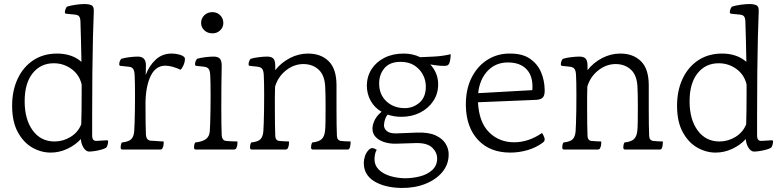

<svg xmlns="http://www.w3.org/2000/svg" viewBox="-20 -820 3865 950"><path d="M301 -760Q301 -766 304 -774Q307 -782 311 -787Q330 -793 354.5 -796.5Q379 -800 398 -800Q421 -800 433.5 -793.5Q446 -787 444 -761Q442 -714 440 -637.5Q438 -561 437 -462.5Q436 -364 436 -251V-151Q436 -134 442 -128Q448 -122 460 -123L509 -126Q515 -126 515 -119Q515 -114 512.5 -104Q510 -94 505 -89Q497 -84 481 -79.5Q465 -75 448 -72.5Q431 -70 420 -70Q405 -71 393.5 -89Q382 -107 380 -132Q354 -103 314 -84Q274 -65 231 -65Q183 -65 139.5 -90Q96 -115 68 -166.5Q40 -218 40 -297Q40 -372 67.5 -430.5Q95 -489 145 -522Q195 -555 263 -555Q298 -555 328.5 -545Q359 -535 383 -514Q382 -576 380.5 -629Q379 -682 378 -715Q377 -733 370.5 -740Q364 -747 348 -748L308 -752Q301 -753 301 -760ZM382 -205Q383 -237 383.5 -276Q384 -315 384 -357Q384 -379 384 -402Q373 -450 334 -478.5Q295 -507 246 -507Q181 -507 141.5 -457.5Q102 -408 102 -319Q102 -229 142 -174.5Q182 -120 250 -120Q292 -120 329 -142.5Q366 -165 382 -205Z M587 -80Q577 -80 577 -90Q577 -94 578 -101.5Q579 -109 583 -115Q618 -119 630 -132Q642 -145 644 -170Q645 -183 646 -211Q647 -239 647.5 -275.5Q648 -312 648 -348Q648 -382 647.5 -409.5Q647 -437 646 -450Q645 -470 638.5 -479.5Q632 -489 615 -490L577 -494Q570 -494 570 -502Q570 -517 580 -529Q596 -534 620 -537Q644 -540 662 -540Q703 -540 702 -495Q701 -476 701 -449Q718 -495 750.5 -525Q783 -555 829 -555Q849 -555 867 -550Q885 -545 892 -537Q895 -534 895 -528Q895 -513 887.5 -496.5Q880 -480 873 -475Q854 -484 834.5 -489.5Q815 -495 798 -495Q751 -495 726.5 -446Q702 -397 700 -317Q700 -309 700 -301.5Q700 -294 700 -286Q700 -241 700.5 -210Q701 -179 702 -153Q704 -127 724 -124Q729 -124 742.5 -123Q756 -122 770.5 -121Q785 -120 790 -120Q790 -115 789.5 -107Q789 -99 787 -94Q784 -84 780 -82Q776 -80 774 -80Z M950 -80Q940 -80 940 -90Q940 -94 941 -101.5Q942 -109 946 -115Q982 -119 999 -132Q1016 -145 1018 -170Q1019 -183 1020 -211.5Q1021 -240 1021.5 -276.5Q1022 -313 1022 -349Q1022 -382 1021.5 -409.5Q1021 -437 1020 -450Q1019 -470 1012.5 -479Q1006 -488 989 -490L952 -494Q945 -494 945 -502Q945 -517 955 -529Q971 -534 995 -537Q1019 -540 1037 -540Q1059 -540 1068 -529.5Q1077 -519 1077 -495Q1076 -455 1075.5 -397.5Q1075 -340 1075 -287Q1075 -242 1075.5 -209Q1076 -176 1077 -150Q1079 -126 1097 -123Q1102 -122 1113.5 -121.5Q1125 -121 1137.5 -120.5Q1150 -120 1155 -120Q1155 -115 1154.5 -107Q1154 -99 1152 -94Q1149 -84 1145 -82Q1141 -80 1139 -80ZM1031 -655Q1007 -655 991 -670Q975 -685 975 -706Q975 -729 991 -744.5Q1007 -760 1031 -760Q1054 -760 1069.5 -744.5Q1085 -729 1085 -706Q1085 -685 1069.5 -670Q1054 -655 1031 -655Z M1227 -80Q1217 -80 1217 -90Q1217 -94 1218 -101.5Q1219 -109 1223 -115Q1258 -119 1269.5 -132Q1281 -145 1283 -170Q1284 -183 1285 -211Q1286 -239 1286.5 -275.5Q1287 -312 1287 -348Q1287 -382 1286.5 -409.5Q1286 -437 1285 -450Q1284 -470 1277.5 -479Q1271 -488 1254 -490L1217 -494Q1210 -494 1210 -502Q1210 -517 1220 -529Q1236 -534 1260 -537Q1284 -540 1302 -540Q1324 -540 1333 -529.5Q1342 -519 1342 -495Q1342 -485 1342 -473Q1371 -510 1414 -532.5Q1457 -555 1504 -555Q1568 -555 1606.5 -517Q1645 -479 1645 -398V-277Q1645 -233 1645.5 -202.5Q1646 -172 1647 -148Q1648 -134 1653 -129.5Q1658 -125 1664 -123Q1671 -122 1686.5 -121Q1702 -120 1715 -120Q1715 -115 1714 -105Q1713 -95 1711 -90Q1708 -80 1700 -80H1529Q1519 -80 1519 -90Q1519 -94 1520 -101.5Q1521 -109 1525 -115Q1559 -119 1572 -132Q1585 -145 1588 -170Q1590 -182 1590.5 -217Q1591 -252 1591 -293Q1591 -324 1590.5 -351Q1590 -378 1589 -392Q1586 -448 1557 -475Q1528 -502 1484 -503Q1436 -504 1395.5 -472Q1355 -440 1341 -391Q1340 -365 1340 -338Q1340 -311 1340 -286Q1340 -241 1340.5 -207Q1341 -173 1342 -147Q1343 -126 1359 -123Q1366 -122 1384 -121Q1402 -120 1410 -120Q1410 -115 1409.5 -107Q1409 -99 1407 -94Q1404 -84 1400 -82Q1396 -80 1394 -80Z M1844 -79Q1837 -67 1835 -54Q1833 -41 1833 -32Q1833 -2 1854 19Q1875 40 1909 50.5Q1943 61 1982 62Q2022 62 2058.5 52.5Q2095 43 2118.5 21.5Q2142 0 2143 -33Q2144 -65 2118.5 -89.5Q2093 -114 2035 -112L1940 -109Q1910 -108 1882.5 -116.5Q1855 -125 1838.5 -142.5Q1822 -160 1823 -186Q1824 -206 1834.5 -227Q1845 -248 1868 -267Q1833 -287 1814 -321.5Q1795 -356 1795 -398Q1796 -443 1819 -478.5Q1842 -514 1883 -534.5Q1924 -555 1978 -555Q2022 -555 2059 -537L2125 -540Q2148 -541 2172 -544.5Q2196 -548 2210 -552Q2210 -538 2207.5 -524Q2205 -510 2203 -507Q2199 -498 2192.5 -496Q2186 -494 2178 -494Q2161 -494 2143.5 -496Q2126 -498 2109 -501Q2127 -482 2137.5 -457Q2148 -432 2148 -403Q2148 -356 2123.5 -319.5Q2099 -283 2058 -262.5Q2017 -242 1966 -242Q1930 -242 1898 -253Q1889 -242 1885 -229Q1881 -216 1880 -202Q1879 -185 1893.5 -172Q1908 -159 1942 -160L2044 -164Q2101 -166 2135.5 -150Q2170 -134 2185.5 -108Q2201 -82 2200 -53Q2199 -5 2168 32Q2137 69 2084 90Q2031 111 1964 110Q1882 108 1831 76.5Q1780 45 1780 -14Q1780 -30 1786 -48Q1792 -66 1805 -79Q1818 -92 1832 -85ZM1983 -285Q2024 -285 2055.5 -312Q2087 -339 2087 -392Q2087 -423 2072.5 -450.5Q2058 -478 2030.5 -496Q2003 -514 1962 -514Q1909 -514 1882.5 -483Q1856 -452 1856 -407Q1856 -352 1892 -318.5Q1928 -285 1983 -285Z M2345 -314Q2350 -215 2400 -165.5Q2450 -116 2524 -116Q2595 -116 2662 -162Q2664 -160 2669.5 -149Q2675 -138 2675 -130Q2675 -123 2671 -119Q2667 -115 2664 -113Q2631 -89 2589.5 -77Q2548 -65 2505 -65Q2404 -65 2345.5 -127.5Q2287 -190 2285 -297Q2284 -378 2313.5 -436Q2343 -494 2393 -525Q2443 -556 2505 -555Q2566 -555 2603 -529Q2640 -503 2657 -463Q2674 -423 2675 -377Q2676 -350 2667 -339Q2658 -328 2635 -326ZM2493 -511Q2432 -511 2392.5 -469Q2353 -427 2346 -359L2614 -374Q2619 -440 2587 -475.5Q2555 -511 2493 -511Z M2772 -80Q2762 -80 2762 -90Q2762 -94 2763 -101.5Q2764 -109 2768 -115Q2803 -119 2814.5 -132Q2826 -145 2828 -170Q2829 -183 2830 -211Q2831 -239 2831.5 -275.5Q2832 -312 2832 -348Q2832 -382 2831.5 -409.5Q2831 -437 2830 -450Q2829 -470 2822.5 -479Q2816 -488 2799 -490L2762 -494Q2755 -494 2755 -502Q2755 -517 2765 -529Q2781 -534 2805 -537Q2829 -540 2847 -540Q2869 -540 2878 -529.5Q2887 -519 2887 -495Q2887 -485 2887 -473Q2916 -510 2959 -532.5Q3002 -555 3049 -555Q3113 -555 3151.5 -517Q3190 -479 3190 -398V-277Q3190 -233 3190.5 -202.5Q3191 -172 3192 -148Q3193 -134 3198 -129.5Q3203 -125 3209 -123Q3216 -122 3231.5 -121Q3247 -120 3260 -120Q3260 -115 3259 -105Q3258 -95 3256 -90Q3253 -80 3245 -80H3074Q3064 -80 3064 -90Q3064 -94 3065 -101.5Q3066 -109 3070 -115Q3104 -119 3117 -132Q3130 -145 3133 -170Q3135 -182 3135.5 -217Q3136 -252 3136 -293Q3136 -324 3135.5 -351Q3135 -378 3134 -392Q3131 -448 3102 -475Q3073 -502 3029 -503Q2981 -504 2940.5 -472Q2900 -440 2886 -391Q2885 -365 2885 -338Q2885 -311 2885 -286Q2885 -241 2885.5 -207Q2886 -173 2887 -147Q2888 -126 2904 -123Q2911 -122 2929 -121Q2947 -120 2955 -120Q2955 -115 2954.5 -107Q2954 -99 2952 -94Q2949 -84 2945 -82Q2941 -80 2939 -80Z M3591 -760Q3591 -766 3594 -774Q3597 -782 3601 -787Q3620 -793 3644.5 -796.5Q3669 -800 3688 -800Q3711 -800 3723.5 -793.5Q3736 -787 3734 -761Q3732 -714 3730 -637.5Q3728 -561 3727 -462.5Q3726 -364 3726 -251V-151Q3726 -134 3732 -128Q3738 -122 3750 -123L3799 -126Q3805 -126 3805 -119Q3805 -114 3802.5 -104Q3800 -94 3795 -89Q3787 -84 3771 -79.5Q3755 -75 3738 -72.5Q3721 -70 3710 -70Q3695 -71 3683.5 -89Q3672 -107 3670 -132Q3644 -103 3604 -84Q3564 -65 3521 -65Q3473 -65 3429.5 -90Q3386 -115 3358 -166.5Q3330 -218 3330 -297Q3330 -372 3357.5 -430.5Q3385 -489 3435 -522Q3485 -555 3553 -555Q3588 -555 3618.5 -545Q3649 -535 3673 -514Q3672 -576 3670.5 -629Q3669 -682 3668 -715Q3667 -733 3660.5 -740Q3654 -747 3638 -748L3598 -752Q3591 -753 3591 -760ZM3672 -205Q3673 -237 3673.5 -276Q3674 -315 3674 -357Q3674 -379 3674 -402Q3663 -450 3624 -478.5Q3585 -507 3536 -507Q3471 -507 3431.5 -457.5Q3392 -408 3392 -319Q3392 -229 3432 -174.5Q3472 -120 3540 -120Q3582 -120 3619 -142.5Q3656 -165 3672 -205Z"/></svg>

Font: Gowun Batang
Style: Regular
Weight: 400
Designer: Yanghee Ryu
Foundry: Yanghee Ryu
Version: Version 2.000